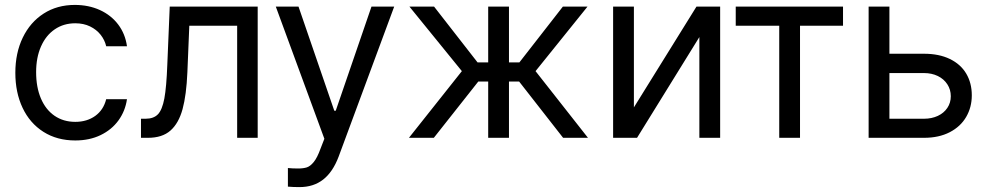

<svg xmlns="http://www.w3.org/2000/svg" viewBox="-20 -557 3990 776"><path d="M42 -262.7Q42 -342.8 72 -405Q102.1 -467.3 156.5 -502.2Q210.9 -537.1 282.2 -537.1Q338.4 -537.1 383.8 -516.4Q429.2 -495.6 457.8 -457.8Q486.3 -419.9 493.2 -370.1H409.2Q403.3 -395.5 386.7 -416.5Q370.1 -437.5 344 -450.2Q317.9 -462.9 284.2 -462.9Q237.3 -462.9 201.4 -438.5Q165.5 -414.1 145.8 -369.4Q126 -324.7 126 -265.6Q126 -204.6 145.3 -159.2Q164.6 -113.8 200.4 -89.1Q236.3 -64.5 284.2 -64.5Q331.5 -64.5 365 -88.6Q398.4 -112.8 409.2 -156.2H493.2Q486.3 -108.4 459 -70.6Q431.6 -32.7 386.7 -11Q341.8 10.7 284.2 10.7Q210.4 10.7 155.5 -24.2Q100.6 -59.1 71.3 -121.1Q42 -183.1 42 -262.7Z M549.8 -77.1H568.4Q601.1 -77.1 618.4 -95.2Q635.7 -113.3 644.3 -159.2Q652.8 -205.1 656.2 -295.9L666 -530.3H1021.5V0H938.5V-453.1H745.1L737.3 -264.6Q733.4 -172.9 717.8 -115.7Q702.1 -58.6 668.9 -29.3Q635.7 0 578.1 0H549.8Z M1143.6 197.3V122.1Q1161.1 124 1184.6 124Q1205.6 124 1219.7 119.6Q1233.9 115.2 1248 97.9Q1262.2 80.6 1275.4 43.9L1291 3.9L1094.7 -530.3H1186.5L1331.1 -109.4H1336.9L1481.4 -530.3H1573.2L1348.6 76.2Q1325.2 138.2 1286.1 168.7Q1247.1 199.2 1190.4 199.2Q1165 199.2 1143.6 197.3Z M1846.7 -269.5 1634.8 -530.3H1734.4L1910.2 -304.7H1953.1V-530.3H2037.1V-304.7H2079.1L2254.9 -530.3H2354.5L2144.5 -269.5L2356.4 0H2255.9L2078.1 -227.5H2037.1V0H1953.1V-227.5H1913.1L1733.4 0H1632.8Z M2794.9 -530.3H2890.6V0H2806.6V-407.2L2554.7 0H2458V-530.3H2542V-123Z M2953.6 -530.3H3387.2V-453.1H3213.4V0H3129.4V-453.1H2953.6Z M3907.7 -171.9Q3907.7 -123.5 3885 -84.5Q3862.3 -45.4 3818.6 -22.7Q3774.9 0 3714.4 0H3490.7V-530.3H3574.7V-339.8H3714.4Q3775.4 -339.8 3819.1 -318.6Q3862.8 -297.4 3885.3 -259.3Q3907.7 -221.2 3907.7 -171.9ZM3714.4 -77.1Q3745.6 -77.1 3770.3 -88.6Q3794.9 -100.1 3808.8 -120.8Q3822.8 -141.6 3822.8 -168Q3822.8 -194.8 3808.8 -216.3Q3794.9 -237.8 3770.3 -249.8Q3745.6 -261.7 3714.4 -261.7H3574.7V-77.1Z"/></svg>

Font: Pretendard
Style: Regular
Weight: 400
Designer: Base glyphs from Inter by Rasmus Andersson; Hangeul glyphs from Noto Sans CJK(Source Han Sans) by Jang Soo-young and Kan
Foundry: Kil Hyung-jin
Version: Version 1.309